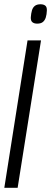

<svg xmlns="http://www.w3.org/2000/svg" viewBox="-28 -892 242 912"><path d="M164.5 -871.7Q179.1 -871.7 187.2 -865.1Q195.3 -858.5 194.6 -842Q193.9 -823.2 189.5 -809.1Q185 -795.1 175.5 -787.4Q166 -779.7 148.5 -779.7Q134.2 -779.7 125.9 -786.5Q117.6 -793.2 118.3 -809.7Q119.7 -828.9 123.8 -842.7Q127.9 -856.6 137.6 -864.1Q147.2 -871.7 164.5 -871.7ZM-7.5 0 102.8 -700H166.8L55.8 0Z"/></svg>

Font: Georama ExtraCondensed Thin
Style: Italic
Weight: 100
Width: 2
Italic angle: -9°
Designer: Jean-Baptiste Levee
Foundry: Production Type
Version: Version 1.001